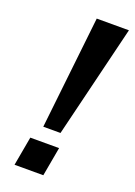

<svg xmlns="http://www.w3.org/2000/svg" viewBox="-134 -741 560 796"><g transform="rotate(20 146.0 -343.0)"><path d="M95 -189 150 -686H292L171 -189ZM37 0 60 -128H187L164 0Z"/></g></svg>

Font: Archivo Variable SemiBold
Style: Italic
Weight: 600
Italic angle: -10°
Designer: Hector Gatti
Foundry: Omnibus-Type
Version: Version 2.001